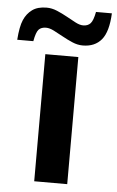

<svg xmlns="http://www.w3.org/2000/svg" viewBox="-102 -758 486 795"><g transform="rotate(5 140.5 -360.5)"><path d="M70.8 0V-528.3H208V0ZM221.7 -577.6Q200.2 -577.6 178.5 -586.9Q156.7 -596.2 136.2 -607.7Q115.7 -619.1 97.4 -628.4Q79.1 -637.7 64.5 -637.7Q44.4 -637.7 33.9 -626.5Q23.4 -615.2 16.6 -577.6H-50.3Q-46.4 -632.8 -34.4 -660.4Q-22.5 -688 0 -704.3Q22.5 -720.7 59.6 -720.7Q81.5 -720.7 103.5 -711.4Q125.5 -702.1 146 -690.7Q166.5 -679.2 184.3 -669.9Q202.1 -660.6 216.3 -660.6Q235.8 -660.6 246.8 -672.6Q257.8 -684.6 264.6 -720.7H330.6Q327.1 -644 299.6 -610.8Q272 -577.6 221.7 -577.6Z"/></g></svg>

Font: Arial
Style: Bold
Weight: 700
Designer: Steve Matteson
Foundry: Ascender Corporation
Version: Version 2.00.3